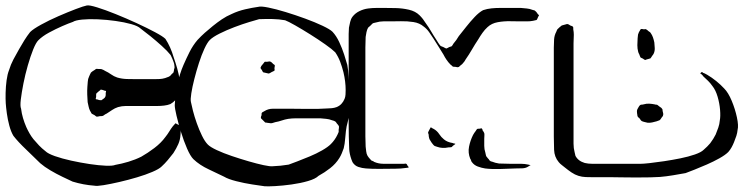

<svg xmlns="http://www.w3.org/2000/svg" viewBox="-44 -598 2714 701"><path d="M589 -39Q579 -26 568.5 -13.5Q558 -1 546 10Q537 19 512.5 29.5Q488 40 456 49.5Q424 59 391.5 66.5Q359 74 334.5 78Q310 82 301 80Q260 77 221 65Q206 58 184 47.5Q162 37 140 24Q118 11 103 -2Q81 -24 51.5 -52Q22 -80 5 -102Q-4 -117 -10 -139.5Q-16 -162 -19 -184Q-22 -206 -23 -221Q-24 -236 -23.5 -259Q-23 -282 -20 -304.5Q-17 -327 -11 -342Q-5 -362 5 -381Q15 -400 26 -419Q35 -435 45 -451Q55 -467 66 -481Q77 -492 106 -508Q135 -524 169.5 -539Q204 -554 233 -565Q262 -576 273 -578Q282 -580 311 -571Q340 -562 378.5 -546.5Q417 -531 455 -513.5Q493 -496 522 -480.5Q551 -465 560 -456Q579 -427 590 -389Q597 -369 603 -348Q609 -327 612 -306Q614 -293 613.5 -278.5Q613 -264 607 -250Q599 -230 578 -218Q568 -214 555 -212.5Q542 -211 530 -211H443Q429 -211 415 -211Q401 -211 387 -207Q375 -203 365.5 -196.5Q356 -190 345 -183Q342 -182 338.5 -179.5Q335 -177 332 -175Q329 -174 326 -174Q323 -174 321 -174Q313 -172 309 -172Q305 -174 302 -177Q299 -179 295.5 -180.5Q292 -182 290 -184Q289 -186 287.5 -189Q286 -192 285 -193Q281 -201 279.5 -209Q278 -217 276 -225Q275 -239 274.5 -253Q274 -267 275 -281Q276 -290 276.5 -300Q277 -310 281 -318Q283 -322 284.5 -326Q286 -330 288 -333Q290 -335 293.5 -337.5Q297 -340 299 -341Q301 -342 303 -343.5Q305 -345 306 -346Q308 -347 311.5 -346.5Q315 -346 317 -346Q319 -346 322.5 -346Q326 -346 328 -345Q331 -344 334 -342.5Q337 -341 340 -339Q351 -334 361.5 -326.5Q372 -319 384 -315Q401 -310 419.5 -309.5Q438 -309 455 -309H519Q529 -309 539 -309.5Q549 -310 559 -313Q563 -315 567 -316Q571 -317 574 -319Q578 -321 580.5 -324.5Q583 -328 586 -330Q587 -332 588 -332.5Q589 -333 590 -334Q590 -338 591 -340Q591 -344 592.5 -348Q594 -352 593 -356Q593 -360 592 -364Q591 -368 590 -371Q586 -383 579 -397Q567 -412 546.5 -430.5Q526 -449 505 -466Q484 -483 469 -494Q460 -503 435 -510Q410 -517 378 -521.5Q346 -526 313.5 -527.5Q281 -529 256 -526.5Q231 -524 222 -518Q207 -513 183 -502.5Q159 -492 135 -479Q111 -466 96 -451Q87 -442 77 -417Q67 -392 57.5 -359Q48 -326 41.5 -293Q35 -260 32 -235Q29 -210 33 -201Q35 -184 40 -167Q45 -150 52 -134Q57 -123 63.5 -111.5Q70 -100 78 -90Q88 -78 98.5 -67Q109 -56 122 -46Q131 -37 156.5 -28Q182 -19 216 -11.5Q250 -4 283.5 1Q317 6 342.5 7Q368 8 377 4Q400 0 425 -7.5Q450 -15 472 -26Q495 -39 519.5 -57.5Q544 -76 560 -98Q568 -108 574 -118Q580 -128 587 -137L595 -146Q596 -146 596 -147Q596 -148 597 -148Q598 -148 600.5 -146Q603 -144 604 -144Q606 -143 608.5 -142Q611 -141 612 -140Q613 -139 612.5 -137.5Q612 -136 613 -135Q614 -131 614 -128Q614 -125 615 -122Q616 -118 615.5 -114Q615 -110 615 -106Q614 -88 607 -72Q600 -56 589 -39ZM326 -232Q329 -234 334 -237.5Q339 -241 340 -244Q342 -247 342 -252Q342 -257 342 -260Q344 -262 343 -265Q342 -267 341 -266.5Q340 -266 338 -267Q336 -268 331 -269.5Q326 -271 324 -271Q323 -270 321 -268Q319 -266 317 -265Q316 -264 313 -261.5Q310 -259 308 -257Q307 -255 307 -251Q307 -247 307 -244Q307 -243 306 -240Q305 -237 306 -236Q307 -235 311 -235Q317 -232 326 -232Z M1211 -57Q1208 -48 1204 -38.5Q1200 -29 1195 -21Q1182 0 1161.5 16Q1141 32 1119 44Q1108 55 1080.5 63Q1053 71 1020.5 75.5Q988 80 960.5 81.5Q933 83 922 82Q907 80 877.5 75.5Q848 71 818.5 63.5Q789 56 774 47Q752 36 718.5 20.5Q685 5 662 -17Q651 -28 639 -55.5Q627 -83 617 -115.5Q607 -148 600.5 -175.5Q594 -203 594 -214Q595 -234 597 -254Q599 -274 604 -293Q608 -310 613.5 -327.5Q619 -345 626 -361Q636 -384 648 -408Q660 -432 677 -452Q690 -466 704 -478.5Q718 -491 733 -503Q749 -516 766 -527.5Q783 -539 802 -547Q825 -558 851 -564Q877 -570 899 -573Q908 -576 935.5 -570.5Q963 -565 999 -554Q1035 -543 1070.5 -530Q1106 -517 1133.5 -504Q1161 -491 1170 -482Q1184 -467 1194.5 -444.5Q1205 -422 1212.5 -399Q1220 -376 1224 -361Q1228 -340 1228.5 -318.5Q1229 -297 1230 -275Q1230 -253 1231.5 -230Q1233 -207 1231 -184Q1230 -168 1225.5 -152.5Q1221 -137 1219 -120Q1217 -105 1216 -89.5Q1215 -74 1211 -57ZM902 -528Q891 -525 866 -517.5Q841 -510 812 -499Q783 -488 758 -475.5Q733 -463 722 -452Q713 -443 702.5 -420.5Q692 -398 682.5 -368.5Q673 -339 665.5 -309.5Q658 -280 654.5 -257.5Q651 -235 653 -226Q655 -215 660.5 -193.5Q666 -172 674.5 -148Q683 -124 693.5 -102.5Q704 -81 715 -70Q724 -61 747.5 -50Q771 -39 802 -28.5Q833 -18 864 -9Q895 0 918.5 5Q942 10 951 9Q980 8 1010 3Q1021 -1 1042 -9Q1063 -17 1087 -27Q1111 -37 1132 -49Q1153 -61 1164 -72Q1179 -87 1188 -106Q1189 -108 1190 -110.5Q1191 -113 1192 -115Q1193 -118 1192.5 -121Q1192 -124 1193 -127Q1193 -129 1193.5 -132.5Q1194 -136 1193 -138Q1192 -140 1190 -142.5Q1188 -145 1186 -147Q1185 -149 1183 -151.5Q1181 -154 1179 -155Q1176 -157 1168 -159Q1158 -163 1147.5 -164Q1137 -165 1126 -166H1062Q1049 -166 1035.5 -166Q1022 -166 1008 -164Q996 -162 984.5 -158Q973 -154 961 -152Q957 -151 953 -149.5Q949 -148 945 -148Q941 -148 937 -149Q933 -150 929 -150Q928 -151 926.5 -150.5Q925 -150 924 -151Q922 -153 919.5 -155.5Q917 -158 915 -160Q914 -161 912 -163Q910 -165 909 -166Q908 -168 909 -172Q910 -176 911 -177Q911 -179 911 -182Q911 -185 912 -186Q913 -188 916.5 -189.5Q920 -191 921 -192Q935 -201 952 -201Q969 -201 985 -201Q996 -201 1018.5 -201Q1041 -201 1067.5 -200.5Q1094 -200 1116.5 -200.5Q1139 -201 1150 -202Q1158 -202 1167.5 -203Q1177 -204 1185 -207Q1205 -215 1214 -237Q1217 -244 1217.5 -253Q1218 -262 1218 -269Q1218 -300 1210 -334Q1205 -354 1198 -372.5Q1191 -391 1180 -407Q1169 -418 1143.5 -436Q1118 -454 1088.5 -472.5Q1059 -491 1033.5 -505.5Q1008 -520 997 -524Q975 -528 951 -528.5Q927 -529 902 -528ZM910 -357 919 -368Q920 -369 920.5 -370Q921 -371 922 -372Q924 -373 928 -372.5Q932 -372 934 -373Q936 -373 939 -373.5Q942 -374 943 -373Q946 -372 949 -369Q952 -366 954 -364Q958 -362 959 -360Q960 -359 959 -355Q958 -351 958 -349Q958 -348 958.5 -345Q959 -342 958 -340Q957 -339 953.5 -337.5Q950 -336 948 -335Q946 -334 943 -332Q940 -330 938 -330Q937 -329 934.5 -330Q932 -331 930 -331Q928 -332 923.5 -332.5Q919 -333 917 -334Q915 -336 913.5 -339.5Q912 -343 910 -345Q909 -347 908 -348Q907 -349 907 -350Q907 -351 910 -357Z M1856 -520Q1841 -520 1818.5 -520.5Q1796 -521 1773.5 -517Q1751 -513 1736 -499Q1726 -490 1717.5 -478Q1709 -466 1702 -454Q1690 -436 1679 -417Q1668 -398 1656 -381Q1654 -377 1651.5 -373.5Q1649 -370 1646 -367Q1644 -364 1641 -362Q1638 -360 1636 -358Q1635 -357 1633 -355Q1631 -353 1629 -353Q1627 -352 1623.5 -353Q1620 -354 1618 -354Q1611 -354 1609 -355Q1608 -356 1605.5 -358.5Q1603 -361 1601 -362Q1593 -370 1586.5 -379.5Q1580 -389 1575 -399Q1566 -413 1557 -428Q1548 -443 1538 -458Q1531 -469 1522.5 -481Q1514 -493 1503 -501Q1488 -514 1465.5 -517.5Q1443 -521 1420 -520.5Q1397 -520 1382 -520Q1369 -520 1355.5 -520Q1342 -520 1329 -516Q1326 -515 1322.5 -514.5Q1319 -514 1316 -512Q1315 -511 1312.5 -508.5Q1310 -506 1308 -504L1300 -497Q1296 -490 1294 -480.5Q1292 -471 1291 -463Q1290 -444 1290 -424.5Q1290 -405 1290 -385V-137Q1290 -119 1290 -100.5Q1290 -82 1291 -63Q1292 -55 1293 -45.5Q1294 -36 1298 -29Q1299 -27 1300.5 -25.5Q1302 -24 1303 -22Q1305 -20 1307.5 -17Q1310 -14 1312 -12Q1314 -11 1317 -10Q1320 -9 1322 -7Q1338 0 1356 0Q1374 0 1391 0H1431Q1433 0 1435.5 -0.5Q1438 -1 1439 0Q1441 1 1442 3Q1443 5 1444 7Q1445 8 1447 10.5Q1449 13 1447 14Q1445 14 1443 14.5Q1441 15 1439 15Q1420 18 1399 18Q1377 18 1346 18.5Q1315 19 1292 17Q1278 16 1264.5 11.5Q1251 7 1243 -6Q1242 -8 1241 -11Q1240 -14 1239 -16Q1232 -36 1231 -53Q1230 -76 1229.5 -100.5Q1229 -125 1229 -147V-451Q1229 -462 1229 -474Q1229 -486 1230 -497Q1232 -507 1234.5 -518Q1237 -529 1243 -537Q1253 -550 1268.5 -557.5Q1284 -565 1300 -567Q1315 -569 1330.5 -569Q1346 -569 1362 -569Q1377 -569 1401 -568.5Q1425 -568 1449 -562.5Q1473 -557 1488 -542Q1501 -529 1510 -514Q1521 -499 1530 -483.5Q1539 -468 1549 -453Q1552 -448 1556.5 -441Q1561 -434 1565 -430Q1567 -429 1570 -428Q1573 -427 1575 -426Q1577 -425 1580.5 -423Q1584 -421 1585 -421Q1587 -421 1590.5 -423Q1594 -425 1596 -426L1605 -429Q1607 -431 1608.5 -433.5Q1610 -436 1611 -438Q1617 -445 1622 -452Q1627 -459 1631 -466Q1643 -481 1658 -500Q1673 -519 1689 -536Q1705 -553 1720 -561Q1735 -566 1750.5 -567.5Q1766 -569 1781 -569H1858Q1869 -568 1879.5 -567Q1890 -566 1900 -562Q1902 -561 1905.5 -560.5Q1909 -560 1910 -558Q1913 -556 1915.5 -552.5Q1918 -549 1920 -546Q1921 -545 1922 -544.5Q1923 -544 1924 -542Q1924 -541 1923 -540Q1922 -539 1921 -537Q1920 -535 1918.5 -531Q1917 -527 1915 -525Q1913 -524 1908.5 -523.5Q1904 -523 1902 -522Q1892 -520 1880.5 -520Q1869 -520 1856 -520ZM1532 -77Q1530 -81 1527 -85Q1524 -89 1523 -93Q1522 -96 1521.5 -100Q1521 -104 1521 -107Q1519 -111 1519 -115L1523 -123Q1524 -124 1526 -128.5Q1528 -133 1529 -133Q1529 -134 1531 -132Q1537 -128 1540 -127Q1552 -120 1559.5 -108.5Q1567 -97 1577 -89Q1589 -79 1608 -76Q1612 -74 1616 -74Q1616 -73 1617 -73.5Q1618 -74 1618 -73Q1619 -72 1617 -71Q1615 -70 1614 -69Q1612 -68 1609.5 -65.5Q1607 -63 1605 -61Q1602 -60 1594 -60Q1571 -55 1552 -62Q1550 -63 1547.5 -63.5Q1545 -64 1543 -65Q1540 -67 1537.5 -70Q1535 -73 1532 -77ZM1839 17Q1817 18 1783.5 19Q1750 20 1727 17Q1714 15 1700.5 10Q1687 5 1679 -6Q1677 -8 1676 -12Q1675 -16 1673 -18Q1664 -40 1668.5 -62.5Q1673 -85 1683 -105Q1685 -109 1687.5 -112.5Q1690 -116 1693 -120Q1694 -122 1695.5 -124Q1697 -126 1698 -127Q1700 -128 1702.5 -128Q1705 -128 1706 -128Q1708 -128 1711 -129Q1714 -130 1715 -129Q1718 -126 1718 -122Q1720 -120 1721.5 -117Q1723 -114 1724 -112Q1725 -108 1724.5 -102Q1724 -96 1724 -91Q1724 -78 1724 -65.5Q1724 -53 1728 -41Q1729 -38 1729.5 -34Q1730 -30 1731 -28Q1732 -26 1734.5 -23.5Q1737 -21 1738 -19Q1740 -18 1741.5 -15Q1743 -12 1745 -11Q1748 -8 1752 -8Q1764 -3 1778 -1Q1798 0 1818.5 0Q1839 0 1858 0Q1872 0 1885 3L1893 5Q1893 6 1891 6L1883 11Q1875 16 1863 16.5Q1851 17 1839 17Z M2636 -79Q2632 -69 2627 -60Q2622 -51 2615 -43Q2604 -32 2582.5 -20Q2561 -8 2537 2.5Q2513 13 2491.5 21.5Q2470 30 2459 34Q2437 38 2413 42Q2389 46 2366 48Q2355 49 2330.5 49.5Q2306 50 2278 50Q2250 50 2225.5 49.5Q2201 49 2190 49H2121Q2108 49 2094.5 48.5Q2081 48 2068 44Q2055 40 2042.5 31.5Q2030 23 2019 14Q2013 9 2007 4.5Q2001 0 1996 -6Q1980 -25 1979 -51Q1978 -77 1978 -99V-424Q1978 -439 1979 -454Q1980 -469 1987 -482Q1988 -484 1989 -487Q1990 -490 1991 -491Q1999 -499 2007 -505L2018 -508Q2020 -508 2023.5 -509.5Q2027 -511 2028 -510Q2030 -510 2033.5 -508Q2037 -506 2038 -505Q2040 -504 2043.5 -503Q2047 -502 2048 -500Q2049 -499 2049 -496Q2049 -493 2049 -491Q2050 -486 2050.5 -481Q2051 -476 2051 -471Q2050 -455 2050 -440Q2050 -425 2050 -410V-106Q2050 -90 2050 -73.5Q2050 -57 2054 -42Q2055 -39 2055.5 -35.5Q2056 -32 2057 -29Q2067 -10 2091 -3Q2104 0 2117.5 0Q2131 0 2144 0H2296Q2305 0 2328 -2.5Q2351 -5 2381 -9.5Q2411 -14 2440.5 -20Q2470 -26 2493 -34Q2516 -42 2525 -51Q2539 -63 2549 -75Q2555 -83 2560 -91Q2565 -99 2569 -107Q2574 -119 2578.5 -132Q2583 -145 2584 -158Q2587 -173 2585 -197Q2583 -221 2576 -245Q2569 -269 2557 -284Q2550 -294 2541.5 -302.5Q2533 -311 2524 -319Q2523 -321 2521 -323Q2519 -325 2517 -327Q2516 -328 2514.5 -328.5Q2513 -329 2513 -330Q2513 -331 2515.5 -333Q2518 -335 2518 -335Q2520 -335 2521 -334Q2522 -333 2523 -332Q2527 -331 2530.5 -329Q2534 -327 2538 -325Q2555 -315 2571 -302Q2587 -289 2600 -275Q2615 -260 2627.5 -230Q2640 -200 2646.5 -169.5Q2653 -139 2649 -124Q2648 -113 2644.5 -102Q2641 -91 2636 -79ZM2345 -443Q2346 -433 2346.5 -422.5Q2347 -412 2343 -403Q2342 -401 2340.5 -398.5Q2339 -396 2337 -394Q2336 -393 2334.5 -390Q2333 -387 2331 -385Q2329 -384 2324.5 -383Q2320 -382 2317 -381Q2313 -379 2311 -379L2306 -382Q2304 -384 2300 -385.5Q2296 -387 2294 -389Q2293 -391 2293 -392Q2293 -393 2292 -394Q2291 -398 2289 -401.5Q2287 -405 2286 -409Q2283 -420 2283 -433Q2283 -446 2284 -458Q2285 -463 2285 -467.5Q2285 -472 2287 -476Q2288 -480 2292 -486Q2293 -488 2293.5 -489Q2294 -490 2295 -491Q2297 -493 2301 -492Q2305 -491 2307 -491Q2309 -491 2311.5 -491.5Q2314 -492 2315 -491Q2317 -490 2319.5 -488Q2322 -486 2324 -484Q2326 -483 2328.5 -481Q2331 -479 2332 -477Q2337 -470 2340 -461.5Q2343 -453 2345 -443ZM2376 -174Q2373 -171 2370 -166Q2367 -161 2364 -159Q2362 -158 2358.5 -157Q2355 -156 2353 -155Q2346 -153 2337 -151Q2328 -149 2320 -150Q2316 -151 2309.5 -152.5Q2303 -154 2299 -156Q2296 -158 2294 -161.5Q2292 -165 2290 -167Q2286 -169 2284 -173Q2283 -175 2283 -178Q2283 -181 2282 -184Q2282 -186 2281.5 -190Q2281 -194 2283 -199Q2285 -202 2287.5 -207Q2290 -212 2293 -214Q2295 -216 2299 -216Q2303 -216 2306 -217Q2316 -220 2326 -219.5Q2336 -219 2346 -217Q2348 -216 2351 -216Q2354 -216 2356 -215L2365 -208Q2367 -207 2369.5 -205Q2372 -203 2373 -201Q2375 -200 2375 -196Q2375 -192 2376 -190Q2377 -187 2377.5 -183Q2378 -179 2376 -174Z"/></svg>

Font: Rubik Vinyl
Style: Regular
Weight: 400
Designer: Hubert and Fischer, NaN
Foundry: Hubert and Fischer, NaN
Version: Version 2.200